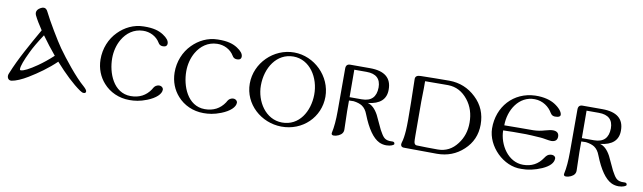

<svg xmlns="http://www.w3.org/2000/svg" viewBox="-39 -1093 5311 1585"><g transform="rotate(10 2616.5 -300.0)"><path d="M676 16C689 16 695 11 695 0C695 -8 686 -21 667 -38C593 -101 486 -236 430 -315C394 -365 297 -527 267 -590C258 -610 246 -620 232 -620C225 -620 216 -618 207 -613C184 -601 173 -586 173 -568C173 -561 175 -554 178 -547C194 -514 217 -476 246 -433C209 -368 172 -303 136 -235C102 -171 69 -104 41 -34C30 -9 41 23 72 20C107 15 156 -6 207 -37C281 -82 360 -138 426 -202C507 -111 580 -42 645 3C658 12 668 16 676 16ZM389 -245C347 -206 306 -173 267 -146C202 -101 157 -78 133 -78C128 -78 125 -81 125 -88C125 -113 143 -163 179 -237C197 -276 228 -329 272 -396C310 -343 349 -293 389 -245Z M1058 8C1101 8 1146 3 1204 -20C1275 -48 1316 -87 1316 -124C1316 -140 1297 -159 1268 -151C1246 -145 1237 -129 1228 -112C1190 -55 1135 -26 1063 -26C991 -26 939 -66 906 -122C874 -176 859 -245 859 -308C859 -364 873 -421 900 -467C936 -529 994 -573 1071 -575C1129 -577 1185 -549 1214 -500C1222 -485 1235 -477 1254 -477C1277 -477 1289 -487 1289 -506C1289 -528 1272 -551 1236 -574C1200 -597 1154 -613 1070 -611C986 -610 913 -572 860 -518C800 -458 765 -373 766 -280C767 -205 794 -138 839 -88C892 -28 970 8 1058 8Z M1679 8C1722 8 1767 3 1825 -20C1896 -48 1937 -87 1937 -124C1937 -140 1918 -159 1889 -151C1867 -145 1858 -129 1849 -112C1811 -55 1756 -26 1684 -26C1612 -26 1560 -66 1527 -122C1495 -176 1480 -245 1480 -308C1480 -364 1494 -421 1521 -467C1557 -529 1615 -573 1692 -575C1750 -577 1806 -549 1835 -500C1843 -485 1856 -477 1875 -477C1898 -477 1910 -487 1910 -506C1910 -528 1893 -551 1857 -574C1821 -597 1775 -613 1691 -611C1607 -610 1534 -572 1481 -518C1421 -458 1386 -373 1387 -280C1388 -205 1415 -138 1460 -88C1513 -28 1591 8 1679 8Z M2648 -299C2648 -471 2501 -615 2331 -615C2160 -615 2014 -472 2014 -299C2014 -127 2161 4 2331 6C2510 8 2648 -128 2648 -299ZM2554 -299C2552 -160 2475 -27 2331 -28C2192 -29 2107 -167 2107 -299C2107 -449 2192 -581 2331 -581C2468 -581 2556 -444 2554 -299Z M3276 -14C3276 -25 3271 -31 3260 -32H3231C3186 -36 3174 -60 3145 -111L3091 -226C3065 -274 3035 -302 3001 -310C3102 -321 3152 -367 3152 -447C3153 -546 3092 -596 2970 -596H2804C2780 -596 2768 -583 2768 -558V-201C2768 -128 2763 -66 2752 -17C2749 -3 2756 4 2771 4C2782 4 2796 1 2811 -6C2838 -19 2850 -37 2849 -62L2845 -215V-303C2860 -304 2873 -304 2884 -304C2915 -300 2939 -292 2956 -281C2977 -267 2993 -245 3004 -215C3049 -101 3098 -31 3152 -5C3171 4 3191 8 3212 8C3247 8 3276 -5 3276 -14ZM3067 -451C3066 -371 3026 -331 2947 -331H2845L2844 -561H2947C3027 -561 3067 -524 3067 -451Z M3950 -295C3950 -385 3919 -459 3856 -518C3794 -577 3720 -607 3634 -608C3605 -608 3565 -608 3514 -607C3456 -606 3416 -605 3393 -605C3363 -605 3348 -594 3348 -572L3352 -378C3354 -264 3354 -185 3351 -141C3348 -98 3343 -63 3334 -36C3333 -32 3332 -28 3332 -24C3332 -5 3344 4 3368 2L3636 4C3722 4 3796 -24 3857 -81C3919 -138 3950 -210 3950 -295ZM3857 -295C3857 -226 3838 -167 3799 -116C3757 -60 3703 -32 3636 -32C3574 -32 3515 -33 3459 -35C3447 -36 3440 -44 3437 -59C3436 -65 3435 -83 3435 -112L3434 -397C3436 -490 3437 -548 3436 -569C3572 -570 3636 -570 3629 -570C3696 -569 3751 -540 3796 -483C3837 -431 3857 -368 3857 -295Z M4344 6C4397 7 4454 -5 4514 -31C4574 -58 4604 -90 4604 -127C4604 -142 4587 -157 4558 -151C4543 -148 4530 -141 4514 -116C4476 -59 4422 -30 4351 -30C4226 -30 4143 -161 4141 -281L4225 -283C4338 -283 4322 -285 4458 -276C4479 -275 4525 -264 4548 -264C4581 -265 4598 -281 4597 -311C4596 -337 4581 -351 4552 -353C4535 -354 4512 -350 4482 -341C4407 -319 4374 -327 4262 -325L4143 -324C4143 -451 4221 -582 4354 -580C4423 -579 4476 -538 4503 -491C4514 -472 4531 -464 4562 -469C4576 -471 4587 -478 4587 -489C4587 -514 4559 -547 4517 -573C4483 -594 4429 -612 4353 -610C4171 -604 4046 -463 4048 -281C4050 -133 4193 12 4344 6Z M5223 -14C5223 -25 5218 -31 5207 -32H5178C5133 -36 5121 -60 5092 -111L5038 -226C5012 -274 4982 -302 4948 -310C5049 -321 5099 -367 5099 -447C5100 -546 5039 -596 4917 -596H4751C4727 -596 4715 -583 4715 -558V-201C4715 -128 4710 -66 4699 -17C4696 -3 4703 4 4718 4C4729 4 4743 1 4758 -6C4785 -19 4797 -37 4796 -62L4792 -215V-303C4807 -304 4820 -304 4831 -304C4862 -300 4886 -292 4903 -281C4924 -267 4940 -245 4951 -215C4996 -101 5045 -31 5099 -5C5118 4 5138 8 5159 8C5194 8 5223 -5 5223 -14ZM5014 -451C5013 -371 4973 -331 4894 -331H4792L4791 -561H4894C4974 -561 5014 -524 5014 -451Z"/></g></svg>

Font: GFS Ignacio
Style: Regular
Weight: 400
Designer: George D. Matthiopoulos
Foundry: George D. Matthiopoulos
Version: Version 1.000